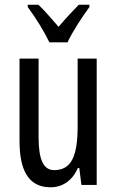

<svg xmlns="http://www.w3.org/2000/svg" viewBox="-20 -786 496 816"><path d="M360 -766H315C281 -731 263 -712 229 -672C199 -706 168 -743 143 -766H98V-756C133 -709 169 -650 190 -606H267C288 -652 330 -715 360 -756ZM391 -537H310V-251C310 -123 284 -63 210 -63C165 -63 144 -107 144 -202V-537H63V-187C63 -67 98 10 195 10C246 10 288 -19 311 -72H317L326 0H391Z"/></svg>

Font: Noto Sans UI Condensed
Style: Regular
Weight: 400
Width: 3
Designer: Monotype Design Team
Foundry: Monotype Imaging Inc.
Version: Version 1.901